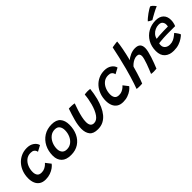

<svg xmlns="http://www.w3.org/2000/svg" viewBox="187 -1836 2955 2955"><g transform="rotate(-45 1664.5 -359.0)"><path d="M445 -104.5Q427.5 -79.5 393.5 -54.5Q359.5 -29.5 312.5 -12.8Q265.5 4 210 4Q147.5 4 107.5 -22.5Q67.5 -49 48.5 -95Q29.5 -141 29.5 -199.5Q29.5 -272 52.2 -335Q75 -398 117.2 -445.8Q159.5 -493.5 217.5 -520.5Q275.5 -547.5 345.5 -547.5Q415 -547.5 462 -514.8Q509 -482 521 -434L426 -383Q425 -390 418.5 -406.8Q412 -423.5 392.5 -438Q373 -452.5 333 -452.5Q274.5 -452.5 233 -419.5Q191.5 -386.5 169.2 -333.5Q147 -280.5 147 -220.5Q147 -175 167.8 -145.8Q188.5 -116.5 239.5 -116.5Q278 -116.5 308 -131.2Q338 -146 357 -163.2Q376 -180.5 381 -187Z M752.5 14Q647 14 595.2 -38.2Q543.5 -90.5 543.5 -179Q543.5 -279.5 584.2 -359.8Q625 -440 698.8 -487Q772.5 -534 872 -534Q972 -534 1017.5 -480.5Q1063 -427 1063 -335Q1063 -236 1026 -157Q989 -78 919.5 -32Q850 14 752.5 14ZM767.5 -93.5Q826 -93.5 868 -126.5Q910 -159.5 932.5 -212.2Q955 -265 955 -324Q955 -376.5 930.5 -410.2Q906 -444 852 -444Q793.5 -444 750.8 -409.5Q708 -375 685 -321.2Q662 -267.5 662 -209Q662 -158.5 688.2 -126Q714.5 -93.5 767.5 -93.5Z M1557.5 -496.5Q1567 -499 1585 -501Q1603 -503 1620 -503Q1634 -503 1651 -501.8Q1668 -500.5 1678 -499Q1673 -453 1665 -405.5Q1657 -358 1645 -312.5Q1626.5 -243 1599.2 -181.8Q1572 -120.5 1533.5 -73.8Q1495 -27 1443.5 -0.5Q1392 26 1324.5 26Q1226.5 26 1186.8 -25Q1147 -76 1147 -160Q1147 -236 1172.8 -329.5Q1198.5 -423 1231.5 -517.5Q1242 -518 1258 -518.2Q1274 -518.5 1287.5 -518Q1305.5 -517.5 1323.5 -515.2Q1341.5 -513 1352.5 -510Q1332 -455.5 1313.5 -396.8Q1295 -338 1283 -283Q1271 -228 1271 -185Q1271 -83.5 1348.5 -83.5Q1406.5 -83.5 1451.5 -146Q1496.5 -208.5 1525.5 -315Q1537.5 -359.5 1545.8 -405Q1554 -450.5 1557.5 -496.5Z M2132.5 -104.5Q2115 -79.5 2081 -54.5Q2047 -29.5 2000 -12.8Q1953 4 1897.5 4Q1835 4 1795 -22.5Q1755 -49 1736 -95Q1717 -141 1717 -199.5Q1717 -272 1739.8 -335Q1762.5 -398 1804.8 -445.8Q1847 -493.5 1905 -520.5Q1963 -547.5 2033 -547.5Q2102.5 -547.5 2149.5 -514.8Q2196.5 -482 2208.5 -434L2113.5 -383Q2112.5 -390 2106 -406.8Q2099.5 -423.5 2080 -438Q2060.5 -452.5 2020.5 -452.5Q1962 -452.5 1920.5 -419.5Q1879 -386.5 1856.8 -333.5Q1834.5 -280.5 1834.5 -220.5Q1834.5 -175 1855.2 -145.8Q1876 -116.5 1927 -116.5Q1965.5 -116.5 1995.5 -131.2Q2025.5 -146 2044.5 -163.2Q2063.5 -180.5 2068.5 -187Z M2302 8.5Q2292 10 2276 10.5Q2260 11 2243 11Q2223 11 2206.5 9.8Q2190 8.5 2182.5 5.5Q2195.5 -28 2212.8 -79.8Q2230 -131.5 2249.2 -195.5Q2268.5 -259.5 2287 -329Q2313.5 -427.5 2336 -527.8Q2358.5 -628 2374.5 -705.5Q2378.5 -707 2393.2 -709.5Q2408 -712 2426.8 -714.8Q2445.5 -717.5 2462.2 -719.5Q2479 -721.5 2487.5 -721.5Q2483.5 -665 2465.5 -573Q2447.5 -481 2422 -379.5Q2452.5 -410.5 2504.5 -433Q2556.5 -455.5 2608 -455.5Q2668 -455.5 2695.5 -427.2Q2723 -399 2723 -344.5Q2723 -314.5 2713 -271.5Q2703 -228.5 2687.2 -180Q2671.5 -131.5 2653.5 -84.2Q2635.5 -37 2619.5 1.5Q2592.5 5.5 2561 5.5Q2528.5 5.5 2503.5 0.5Q2516 -29 2532.5 -70Q2549 -111 2564.5 -154.2Q2580 -197.5 2590 -234.8Q2600 -272 2600 -294.5Q2600 -321 2586 -336.5Q2572 -352 2543.5 -352Q2511 -352 2480.5 -337.5Q2450 -323 2426.8 -303.8Q2403.5 -284.5 2392 -269.5Q2377 -215 2360.2 -160Q2343.5 -105 2328 -60.2Q2312.5 -15.5 2302 8.5Z M3258.5 -104.5Q3238 -84.5 3203.2 -60.8Q3168.5 -37 3119.2 -20Q3070 -3 3005 -3Q2912.5 -3 2858.2 -52.2Q2804 -101.5 2804 -195.5Q2804 -296.5 2848 -372.5Q2892 -448.5 2967.2 -491Q3042.5 -533.5 3135.5 -533.5Q3219.5 -533.5 3264.2 -490Q3309 -446.5 3309 -370.5Q3309 -314 3285.5 -257.5Q3279.5 -257.5 3257.2 -257.8Q3235 -258 3205.5 -258Q3176 -258 3147.5 -258Q3119 -258 3100.5 -257.5Q3069.5 -257 3035.2 -255Q3001 -253 2971.5 -250.2Q2942 -247.5 2925.5 -245Q2920.5 -229 2920.5 -205.5Q2920.5 -164.5 2950.8 -138.5Q2981 -112.5 3030 -112.5Q3073 -112.5 3106.5 -128.2Q3140 -144 3163.8 -163.5Q3187.5 -183 3201.5 -194Q3205 -190.5 3217.2 -174.5Q3229.5 -158.5 3242 -139Q3254.5 -119.5 3258.5 -104.5ZM2947 -320.5Q2966.5 -323.5 3011.2 -327Q3056 -330.5 3110 -331.5Q3141.5 -332 3169.2 -332.2Q3197 -332.5 3202.5 -332.5Q3204.5 -341 3205.8 -352Q3207 -363 3207 -374Q3206.5 -405 3186.8 -429.5Q3167 -454 3120.5 -454Q3081 -454 3044.2 -437Q3007.5 -420 2981.2 -390Q2955 -360 2947 -320.5ZM3231 -744.5Q3257.5 -731 3277 -708.2Q3296.5 -685.5 3303 -675.5Q3284 -668.5 3254.5 -654Q3225 -639.5 3193.8 -622.5Q3162.5 -605.5 3137.8 -591.2Q3113 -577 3104 -571Q3099 -572.5 3085.5 -579.2Q3072 -586 3058.8 -594Q3045.5 -602 3040.5 -607Q3053 -622.5 3078.5 -644Q3104 -665.5 3133.5 -686.8Q3163 -708 3189.5 -724Q3216 -740 3231 -744.5Z"/></g></svg>

Font: Grandstander Medium
Style: Italic
Weight: 500
Italic angle: -15°
Designer: Tyler Finck
Foundry: Etcetera Type Co
Version: Version 1.200; ttfautohint (v1.8.3)